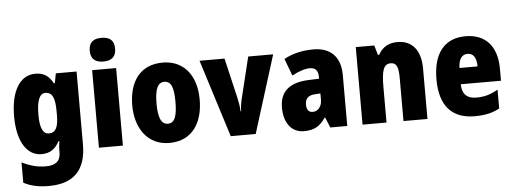

<svg xmlns="http://www.w3.org/2000/svg" viewBox="-59 -1016 3653 1364"><g transform="rotate(-5 1767.5 -334.0)"><path d="M211 -629C102 -629 35 -522 35 -339C35 -162 102 -56 206 -56C269 -56 305 -84 334 -137H340C336 -115 334 -83 334 -63V-56C334 7 296 33 231 33C171 33 120 20 59 -10V135C111 162 166 174 238 174C423 174 505 77 505 -100V-619H357L344 -550H337C306 -606 270 -629 211 -629ZM270 -487C321 -487 339 -444 339 -349V-322C339 -237 320 -198 271 -198C229 -198 208 -242 208 -337C208 -438 230 -487 270 -487Z M701 -842C643 -842 611 -817 611 -757C611 -698 645 -673 701 -673C758 -673 792 -698 792 -757C792 -817 760 -842 701 -842ZM787 -619H616V-66H787Z M1359 -344C1359 -526 1262 -629 1120 -629C955 -629 878 -510 878 -344C878 -186 960 -56 1118 -56C1289 -56 1359 -189 1359 -344ZM1051 -343C1051 -444 1072 -492 1119 -492C1169 -492 1186 -443 1186 -344C1186 -244 1169 -193 1119 -193C1071 -193 1051 -245 1051 -343Z M1556 -66H1734L1907 -619H1729L1659 -332C1651 -300 1645 -266 1645 -236H1641C1640 -271 1633 -304 1627 -333L1560 -619H1382Z M2195 -629C2112 -629 2041 -611 1984 -579L2030 -457C2080 -484 2124 -498 2159 -498C2197 -498 2217 -476 2217 -430V-418L2139 -415C2007 -409 1936 -353 1936 -235C1936 -136 1983 -56 2078 -56C2154 -56 2193 -82 2232 -139H2236L2266 -66H2387V-429C2387 -562 2314 -629 2195 -629ZM2183 -311 2217 -313V-266C2217 -219 2188 -187 2152 -187C2124 -187 2108 -205 2108 -243C2108 -286 2131 -309 2183 -311Z M2794 -629C2730 -629 2685 -602 2657 -550H2648L2628 -619H2496V-66H2667V-316C2667 -436 2681 -483 2734 -483C2777 -483 2788 -445 2788 -372V-66H2959V-426C2959 -559 2896 -629 2794 -629Z M3279 -628C3131 -628 3047 -529 3047 -340C3047 -152 3133 -56 3295 -56C3368 -56 3423 -68 3473 -96V-230C3419 -199 3375 -187 3318 -187C3250 -187 3217 -222 3216 -291H3503V-376C3503 -540 3419 -628 3279 -628ZM3284 -502C3322 -502 3346 -471 3346 -407H3217C3219 -476 3246 -502 3284 -502Z"/></g></svg>

Font: Noto Sans Malayalam UI Condensed Black
Style: Regular
Weight: 900
Width: 3
Designer: Jelle Bosma - Monotype Design Team
Foundry: Monotype Imaging Inc.
Version: Version 2.104